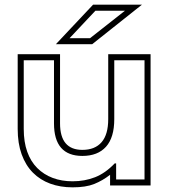

<svg xmlns="http://www.w3.org/2000/svg" viewBox="-20 -784 727 825"><path d="M82 -230Q82 -174 97 -132Q112 -90 140 -62Q168 -34 206.5 -19.5Q245 -5 292 -5Q344 -5 388.5 -22.5Q433 -40 473 -82H479V-13H601V-525H471V-272Q471 -193 435.5 -153.5Q400 -114 334 -114Q212 -114 212 -254V-525H82ZM56 -551H238V-254Q238 -140 334 -140Q388 -140 416.5 -173Q445 -206 445 -272V-551H627V13H453V-33Q421 -8 385 6.5Q349 21 292 21Q239 21 195.5 5Q152 -11 121 -42.5Q90 -74 73 -121Q56 -168 56 -230ZM279 -620H367L517 -738H390ZM380 -764H590L376 -594H220Z"/></svg>

Font: CMG Sans Outline
Style: Outline
Weight: 700
Designer: Julieta Ulanovsky
Foundry: Julieta Ulanovsky
Version: Version 7.200